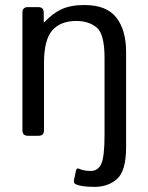

<svg xmlns="http://www.w3.org/2000/svg" viewBox="-20 -541 591 765"><path d="M91.3 0Q69.3 0 69.3 -22V-490.7Q69.3 -512.7 91.3 -512.7H132.3Q154.3 -512.7 154.3 -490.7V-451.7H156.2Q188 -486.8 224.6 -503.9Q261.2 -521 315.9 -521Q404.8 -521 443.6 -470.9Q482.4 -420.9 482.4 -334V45.4Q482.4 140.1 446.5 171.9Q410.6 203.6 357.4 203.6Q305.7 203.6 283.2 193.8Q272.5 189 274.4 178.2L282.7 138.7Q285.2 127 294.9 131.3Q314 140.1 341.8 140.1Q370.6 140.1 383.5 111.8Q396.5 83.5 396.5 -2.9V-310.5Q396.5 -406.2 364.7 -431.9Q333 -457.5 284.2 -457.5Q220.7 -457.5 188 -419.7Q155.3 -381.8 155.3 -290V-22Q155.3 0 133.3 0Z"/></svg>

Font: Istok
Style: Regular
Weight: 500
Designer: Andrey V. Panov
Foundry: Andrey V. Panov
Version: Version 1.0.3